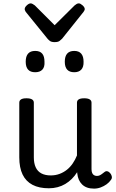

<svg xmlns="http://www.w3.org/2000/svg" viewBox="-20 -1096 685 1135"><path d="M269 17Q211 17 172 -3.5Q133 -24 113.5 -64.5Q94 -105 94 -166V-489Q94 -502 104.5 -508.5Q115 -515 136 -515Q158 -515 169 -508.5Q180 -502 180 -489V-166Q180 -131 191 -107Q202 -83 224.5 -71Q247 -59 280 -59Q308 -59 332 -68Q356 -77 375.5 -92.5Q395 -108 410 -130Q425 -152 435 -177V-489Q435 -502 445.5 -508.5Q456 -515 478 -515Q499 -515 510 -508.5Q521 -502 521 -489V-96Q521 -82 525 -73Q529 -64 536.5 -60Q544 -56 553 -56Q562 -56 569.5 -59.5Q577 -63 584.5 -69Q592 -75 599 -80Q607 -86 616.5 -83Q626 -80 634 -69Q639 -62 641 -52Q643 -42 636 -33Q626 -18 610 -6.5Q594 5 575 12Q556 19 536 19Q512 19 494.5 12.5Q477 6 465 -6Q453 -18 446 -34Q439 -50 437 -69L436 -78Q422 -56 404.5 -38.5Q387 -21 366 -8.5Q345 4 320.5 10.5Q296 17 269 17ZM188 -669Q160 -669 146 -684.5Q132 -700 132 -731Q132 -763 146 -779Q160 -795 188 -795Q216 -795 229.5 -779Q243 -763 243 -731Q245 -700 230.5 -684.5Q216 -669 188 -669ZM419 -669Q391 -669 377 -684.5Q363 -700 363 -731Q363 -763 377 -779Q391 -795 419 -795Q446 -795 460 -779Q474 -763 474 -731Q475 -700 460.5 -684.5Q446 -669 419 -669ZM446 -1076Q455 -1076 468 -1064.5Q481 -1053 481 -1042Q481 -1040 480 -1036.5Q479 -1033 474 -1026L347 -867Q341 -861 332 -854Q323 -847 303 -847Q284 -847 275 -854Q266 -861 261 -867L132 -1026Q128 -1033 127 -1036.5Q126 -1040 126 -1042Q126 -1053 138.5 -1064.5Q151 -1076 161 -1076Q167 -1076 173 -1072.5Q179 -1069 186 -1064L303 -947L421 -1064Q427 -1069 433 -1072.5Q439 -1076 446 -1076Z"/></svg>

Font: Playwrite ES
Style: Regular
Weight: 400
Designer: Veronika Burian, José Scaglione
Foundry: TypeTogether
Version: Version 1.002